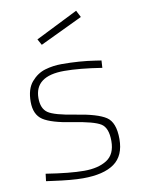

<svg xmlns="http://www.w3.org/2000/svg" viewBox="-84 -790 629 856"><g transform="rotate(-10 230.5 -361.5)"><path d="M222 -477Q88 -477 88 -377Q88 -330 116 -310.5Q144 -291 240 -276Q336 -261 374 -236Q412 -211 412 -135.5Q412 -60 364 -25.5Q316 9 222 9Q171 9 86 -3L57 -7L61 -40Q169 -23 233 -23Q297 -23 336 -48Q375 -73 375 -133Q375 -193 344.5 -212Q314 -231 219.5 -245.5Q125 -260 88 -284.5Q51 -309 51 -367Q51 -425 78 -456.5Q105 -488 141 -498.5Q177 -509 216 -509Q297 -509 368 -498L394 -494L392 -461Q290 -477 222 -477ZM129 -636 321 -732 337 -701 144 -609Z"/></g></svg>

Font: Titillium Web[RUS by Daymarius]
Style: Regular
Weight: 200
Designer: Cyrillization by Daymarius
Foundry: Cyrillization by Daymarius
Version: Version 1.002 September 11, 2018